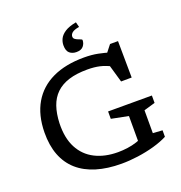

<svg xmlns="http://www.w3.org/2000/svg" viewBox="-164 -1084 1165 1234"><g transform="rotate(-20 419.0 -467.0)"><path d="M712.5 -106 777.5 -102V-57.5Q737 -36.5 682.8 -21.2Q628.5 -6 570.2 2Q512 10 458 10Q361.5 10 286.8 -12.8Q212 -35.5 161 -80.5Q110 -125.5 84.2 -192.5Q58.5 -259.5 59.5 -348.5Q61 -466 108.8 -547.8Q156.5 -629.5 246 -672Q335.5 -714.5 462.5 -714.5Q515 -714.5 557 -706Q599 -697.5 640 -685L606.5 -683L650 -738.5H704.5L707 -488.5L634.5 -488L591.5 -637L620.5 -595.5Q576.5 -618 539.8 -626.2Q503 -634.5 456 -634.5Q382 -634.5 329 -617.8Q276 -601 241.5 -567.8Q207 -534.5 190 -485.2Q173 -436 170.5 -371Q167.5 -270.5 202.8 -203Q238 -135.5 304.8 -101.5Q371.5 -67.5 461.5 -67.5Q493 -67.5 526.5 -72Q560 -76.5 591.2 -86.8Q622.5 -97 646.5 -114L606 -22.5V-262L490 -285V-335.5H789.5V-285L712.5 -262.5ZM493 -823Q493 -799.5 478 -781.5Q463 -763.5 430.5 -763.5Q402.5 -763.5 384 -779Q365.5 -794.5 365.5 -832.5Q365.5 -855.5 376.2 -877.5Q387 -899.5 414.2 -917.2Q441.5 -935 491.5 -944.5L500.5 -910Q464 -903.5 451 -891.8Q438 -880 438 -866Q438 -855 446.2 -848.5Q454.5 -842 465.5 -837.8Q476.5 -833.5 484.8 -830.2Q493 -827 493 -823Z"/></g></svg>

Font: Newsreader 7pt
Style: Regular
Weight: 400
Designer: Hugues Gentile
Foundry: Production Type
Version: Version 1.003